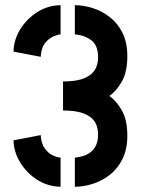

<svg xmlns="http://www.w3.org/2000/svg" viewBox="-20 -720 543 741"><path d="M268.8 0.8V-111.8Q291.5 -113.4 311.9 -122Q332.3 -130.6 345.4 -149.7Q358.5 -168.8 358.5 -201Q358.5 -219.1 352.9 -235.5Q347.3 -251.9 332.8 -264.9Q318.2 -277.9 291.9 -285.7Q265.5 -293.5 223.3 -293.5V-405.7Q265.5 -405.7 291.9 -413.5Q318.2 -421.4 332.8 -434.8Q347.3 -448.2 352.9 -464.6Q358.5 -481.1 358.5 -498.3Q358.5 -546.7 330.8 -565.9Q303.1 -585 268.8 -587.5V-700Q302.4 -700 338.1 -688.7Q373.7 -677.5 404 -653.8Q434.3 -630.2 452.9 -592.9Q471.4 -555.7 471.4 -502.9Q471.4 -441.7 449.7 -404.4Q427.9 -367 402 -349.6Q427.9 -332.2 449.7 -294.9Q471.4 -257.7 471.4 -196.3Q471.4 -144.4 452.9 -106.7Q434.3 -69.1 404 -45.4Q373.7 -21.8 338.1 -10.5Q302.4 0.8 268.8 0.8ZM213.8 0.8Q164 -0.2 123.3 -26.4Q82.5 -52.6 57.8 -93.3Q33 -134 32.1 -178.4L137.1 -198.6Q138.8 -165.8 153.1 -146.6Q167.4 -127.4 185.1 -119.7Q202.7 -112 213.8 -111.8ZM137.1 -500.7 32.1 -520.8Q33 -566.1 57.8 -606.4Q82.5 -646.7 123.3 -673Q164 -699.2 213.8 -700V-587.5Q202.7 -586.7 185.1 -578.9Q167.4 -571.1 153.1 -552.7Q138.8 -534.4 137.1 -500.7Z"/></svg>

Font: Stick No Bills ExtraLight
Style: Regular
Weight: 200
Designer: Kosala Senevirathne, Siva Puranthara, Lasantha Premarathna, Tharique Azeez
Foundry: mooniak
Version: Version 2.000